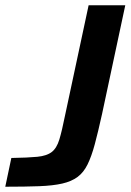

<svg xmlns="http://www.w3.org/2000/svg" viewBox="-38 -708 495 728"><path d="M-18 0 5 -109Q68 -110 103.5 -113.5Q139 -117 158 -131.5Q177 -146 187 -179Q197 -212 209 -272L298 -688H437L349 -276Q334 -208 321.5 -161.5Q309 -115 294 -84.5Q279 -54 256 -37Q233 -20 198 -12Q163 -4 110.5 -2Q58 0 -18 0Z"/></svg>

Font: Saira Expanded SemiBold
Style: Italic
Weight: 600
Width: 7
Italic angle: -12°
Designer: Hector Gatti with collaboration of the Omnibus-Type team
Foundry: Omnibus-Type
Version: Version 1.101